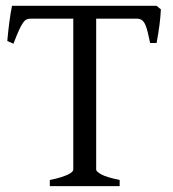

<svg xmlns="http://www.w3.org/2000/svg" viewBox="-20 -635 591 655"><path d="M149.9 0V-21Q172.4 -25.4 187.7 -30.3Q203.1 -35.2 212.4 -39.8Q221.7 -44.4 225.8 -48.6Q230 -52.7 230 -56.2V-571.3H84Q76.7 -571.3 70.6 -568.6Q64.5 -565.9 58.3 -557.1Q52.2 -548.3 44.4 -531.2Q36.6 -514.2 25.9 -485.8L4.9 -495.1Q7.3 -523.9 11.5 -556.6Q15.6 -589.4 21 -615.2H514.2L528.8 -603Q527.8 -578.1 523.9 -548.6Q520 -519 514.2 -488.3H492.2Q487.8 -508.8 484.1 -524.4Q480.5 -540 475.8 -550.5Q471.2 -561 464.4 -566.2Q457.5 -571.3 446.8 -571.3H308.1V-56.2Q308.1 -49.8 325.7 -40Q343.3 -30.3 388.2 -21V0Z"/></svg>

Font: Gentium
Style: Regular
Weight: 400
Designer: J. Victor Gaultney
Version: Version 1.03; 2011; OFL 1.1 release